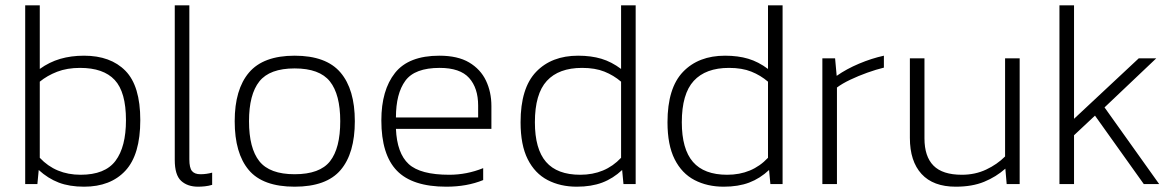

<svg xmlns="http://www.w3.org/2000/svg" viewBox="-20 -694 4426 724"><path d="M297 10Q242 10 201.5 -5.5Q161 -21 126 -53L121 0H75V-674H130V-434Q166 -460 207 -472Q248 -484 297 -484Q397 -484 453 -427Q509 -370 509 -241Q509 -111 453 -50.5Q397 10 297 10ZM284 -35Q376 -35 415.5 -87.5Q455 -140 455 -241Q455 -347 412.5 -392.5Q370 -438 282 -438Q233 -438 195.5 -423.5Q158 -409 130 -386V-99Q190 -35 284 -35Z M727 10Q687 10 663 -12Q639 -34 639 -91V-674H694V-93Q694 -61 704 -49Q714 -37 736 -37Q758 -37 780 -43V3Q767 7 753 8.5Q739 10 727 10Z M1091 10Q971 10 918 -53Q865 -116 865 -237Q865 -357 919 -420.5Q973 -484 1091 -484Q1210 -484 1264 -420.5Q1318 -357 1318 -237Q1318 -116 1264.5 -53Q1211 10 1091 10ZM1091 -37Q1186 -37 1224.5 -86Q1263 -135 1263 -237Q1263 -338 1224 -387Q1185 -436 1091 -436Q997 -436 958 -387Q919 -338 919 -237Q919 -135 958 -86Q997 -37 1091 -37Z M1663 10Q1535 10 1476.5 -50.5Q1418 -111 1418 -240Q1418 -354 1469.5 -419Q1521 -484 1637 -484Q1706 -484 1749 -458.5Q1792 -433 1812.5 -390Q1833 -347 1833 -294V-208H1473Q1477 -116 1521 -75.5Q1565 -35 1674 -35Q1740 -35 1802 -60V-15Q1741 10 1663 10ZM1473 -251H1783V-296Q1783 -362 1749 -400Q1715 -438 1638 -438Q1544 -438 1508.5 -389.5Q1473 -341 1473 -251Z M2155 10Q2093 10 2045 -15Q1997 -40 1970 -93.5Q1943 -147 1943 -233Q1943 -362 2001.5 -423Q2060 -484 2160 -484Q2209 -484 2247.5 -472.5Q2286 -461 2322 -434V-674H2377V0H2331L2326 -53Q2292 -21 2251 -5.5Q2210 10 2155 10ZM2168 -35Q2262 -35 2322 -99V-386Q2294 -410 2259 -424Q2224 -438 2175 -438Q2087 -438 2042 -389Q1997 -340 1997 -233Q1997 -132 2039 -83.5Q2081 -35 2168 -35Z M2709 10Q2647 10 2599 -15Q2551 -40 2524 -93.5Q2497 -147 2497 -233Q2497 -362 2555.5 -423Q2614 -484 2714 -484Q2763 -484 2801.5 -472.5Q2840 -461 2876 -434V-674H2931V0H2885L2880 -53Q2846 -21 2805 -5.5Q2764 10 2709 10ZM2722 -35Q2816 -35 2876 -99V-386Q2848 -410 2813 -424Q2778 -438 2729 -438Q2641 -438 2596 -389Q2551 -340 2551 -233Q2551 -132 2593 -83.5Q2635 -35 2722 -35Z M3081 0V-474H3129L3135 -408Q3172 -434 3219.5 -454Q3267 -474 3313 -484V-439Q3284 -432 3250.5 -420Q3217 -408 3186.5 -393.5Q3156 -379 3136 -364V0Z M3584 10Q3499 10 3455 -38Q3411 -86 3411 -174V-474H3466V-172Q3466 -104 3500 -69.5Q3534 -35 3607 -35Q3657 -35 3698.5 -54.5Q3740 -74 3770 -104V-474H3825V0H3776L3771 -58Q3736 -27 3691 -8.5Q3646 10 3584 10Z M3975 0V-674H4030V-246L4274 -474H4340L4145 -289L4351 0H4293L4109 -258L4030 -184V0Z"/></svg>

Font: Kanit ExtraLight
Style: Regular
Weight: 275
Designer: Katatrad Team
Foundry: CadsonDemak
Version: Version 2.000; ttfautohint (v1.8.3)